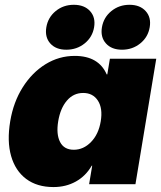

<svg xmlns="http://www.w3.org/2000/svg" viewBox="-20 -757 662 789"><path d="M199.7 11.7Q132.3 11.7 87.6 -21.7Q43 -55.2 25.6 -116Q8.3 -176.8 22 -258.8Q35.2 -337.9 73.5 -398.4Q111.8 -459 167.2 -493.2Q222.7 -527.3 287.1 -527.3Q385.3 -527.3 418.5 -451.2H420.9L431.6 -515.6H622.1L536.6 0H346.2L358.9 -76.2H356.9Q332.5 -33.7 291.7 -11Q251 11.7 199.7 11.7ZM283.2 -141.6Q323.2 -141.6 354.2 -173.6Q385.3 -205.6 394 -258.8Q402.8 -312 382.3 -343.5Q361.8 -375 321.8 -375Q281.7 -375 254.9 -343.5Q228 -312 219.2 -258.8Q210.4 -205.6 226.8 -173.6Q243.2 -141.6 283.2 -141.6ZM481.4 -552.7Q438.5 -552.7 415.3 -578.6Q392.1 -604.5 398.9 -645Q405.8 -685.5 437.5 -711.4Q469.2 -737.3 512.2 -737.3Q555.2 -737.3 578.6 -711.4Q602.1 -685.5 595.2 -645Q588.4 -604.5 556.4 -578.6Q524.4 -552.7 481.4 -552.7ZM252.4 -552.7Q209.5 -552.7 186.5 -578.6Q163.6 -604.5 170.4 -645Q177.2 -685.5 208.7 -711.4Q240.2 -737.3 283.2 -737.3Q326.7 -737.3 350.1 -711.4Q373.5 -685.5 366.7 -645Q359.9 -604.5 327.9 -578.6Q295.9 -552.7 252.4 -552.7Z"/></svg>

Font: Inter Display Black
Style: Italic
Weight: 900
Italic angle: -9.39999°
Designer: Rasmus Andersson
Foundry: rsms
Version: Version 4.000;git-a52131595